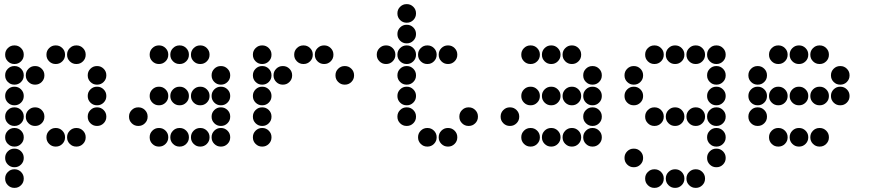

<svg xmlns="http://www.w3.org/2000/svg" viewBox="-20 -715 4240 930"><path d="M49 -495Q31 -495 18 -482Q5 -469 5 -451V-449Q5 -431 18 -418Q31 -405 49 -405H51Q69 -405 82 -418Q95 -431 95 -449V-451Q95 -469 82 -482Q69 -495 51 -495ZM249 -495Q231 -495 218 -482Q205 -469 205 -451V-449Q205 -431 218 -418Q231 -405 249 -405H251Q269 -405 282 -418Q295 -431 295 -449V-451Q295 -469 282 -482Q269 -495 251 -495ZM349 -495Q331 -495 318 -482Q305 -469 305 -451V-449Q305 -431 318 -418Q331 -405 349 -405H351Q369 -405 382 -418Q395 -431 395 -449V-451Q395 -469 382 -482Q369 -495 351 -495ZM49 -395Q31 -395 18 -382Q5 -369 5 -351V-349Q5 -331 18 -318Q31 -305 49 -305H51Q69 -305 82 -318Q95 -331 95 -349V-351Q95 -369 82 -382Q69 -395 51 -395ZM149 -395Q131 -395 118 -382Q105 -369 105 -351V-349Q105 -331 118 -318Q131 -305 149 -305H151Q169 -305 182 -318Q195 -331 195 -349V-351Q195 -369 182 -382Q169 -395 151 -395ZM449 -395Q431 -395 418 -382Q405 -369 405 -351V-349Q405 -331 418 -318Q431 -305 449 -305H451Q469 -305 482 -318Q495 -331 495 -349V-351Q495 -369 482 -382Q469 -395 451 -395ZM49 -295Q31 -295 18 -282Q5 -269 5 -251V-249Q5 -231 18 -218Q31 -205 49 -205H51Q69 -205 82 -218Q95 -231 95 -249V-251Q95 -269 82 -282Q69 -295 51 -295ZM449 -295Q431 -295 418 -282Q405 -269 405 -251V-249Q405 -231 418 -218Q431 -205 449 -205H451Q469 -205 482 -218Q495 -231 495 -249V-251Q495 -269 482 -282Q469 -295 451 -295ZM49 -195Q31 -195 18 -182Q5 -169 5 -151V-149Q5 -131 18 -118Q31 -105 49 -105H51Q69 -105 82 -118Q95 -131 95 -149V-151Q95 -169 82 -182Q69 -195 51 -195ZM149 -195Q131 -195 118 -182Q105 -169 105 -151V-149Q105 -131 118 -118Q131 -105 149 -105H151Q169 -105 182 -118Q195 -131 195 -149V-151Q195 -169 182 -182Q169 -195 151 -195ZM449 -195Q431 -195 418 -182Q405 -169 405 -151V-149Q405 -131 418 -118Q431 -105 449 -105H451Q469 -105 482 -118Q495 -131 495 -149V-151Q495 -169 482 -182Q469 -195 451 -195ZM49 -95Q31 -95 18 -82Q5 -69 5 -51V-49Q5 -31 18 -18Q31 -5 49 -5H51Q69 -5 82 -18Q95 -31 95 -49V-51Q95 -69 82 -82Q69 -95 51 -95ZM249 -95Q231 -95 218 -82Q205 -69 205 -51V-49Q205 -31 218 -18Q231 -5 249 -5H251Q269 -5 282 -18Q295 -31 295 -49V-51Q295 -69 282 -82Q269 -95 251 -95ZM349 -95Q331 -95 318 -82Q305 -69 305 -51V-49Q305 -31 318 -18Q331 -5 349 -5H351Q369 -5 382 -18Q395 -31 395 -49V-51Q395 -69 382 -82Q369 -95 351 -95ZM49 5Q31 5 18 18Q5 31 5 49V51Q5 69 18 82Q31 95 49 95H51Q69 95 82 82Q95 69 95 51V49Q95 31 82 18Q69 5 51 5ZM49 105Q31 105 18 118Q5 131 5 149V151Q5 169 18 182Q31 195 49 195H51Q69 195 82 182Q95 169 95 151V149Q95 131 82 118Q69 105 51 105Z M749 -495Q731 -495 718 -482Q705 -469 705 -451V-449Q705 -431 718 -418Q731 -405 749 -405H751Q769 -405 782 -418Q795 -431 795 -449V-451Q795 -469 782 -482Q769 -495 751 -495ZM849 -495Q831 -495 818 -482Q805 -469 805 -451V-449Q805 -431 818 -418Q831 -405 849 -405H851Q869 -405 882 -418Q895 -431 895 -449V-451Q895 -469 882 -482Q869 -495 851 -495ZM949 -495Q931 -495 918 -482Q905 -469 905 -451V-449Q905 -431 918 -418Q931 -405 949 -405H951Q969 -405 982 -418Q995 -431 995 -449V-451Q995 -469 982 -482Q969 -495 951 -495ZM1049 -395Q1031 -395 1018 -382Q1005 -369 1005 -351V-349Q1005 -331 1018 -318Q1031 -305 1049 -305H1051Q1069 -305 1082 -318Q1095 -331 1095 -349V-351Q1095 -369 1082 -382Q1069 -395 1051 -395ZM749 -295Q731 -295 718 -282Q705 -269 705 -251V-249Q705 -231 718 -218Q731 -205 749 -205H751Q769 -205 782 -218Q795 -231 795 -249V-251Q795 -269 782 -282Q769 -295 751 -295ZM849 -295Q831 -295 818 -282Q805 -269 805 -251V-249Q805 -231 818 -218Q831 -205 849 -205H851Q869 -205 882 -218Q895 -231 895 -249V-251Q895 -269 882 -282Q869 -295 851 -295ZM949 -295Q931 -295 918 -282Q905 -269 905 -251V-249Q905 -231 918 -218Q931 -205 949 -205H951Q969 -205 982 -218Q995 -231 995 -249V-251Q995 -269 982 -282Q969 -295 951 -295ZM1049 -295Q1031 -295 1018 -282Q1005 -269 1005 -251V-249Q1005 -231 1018 -218Q1031 -205 1049 -205H1051Q1069 -205 1082 -218Q1095 -231 1095 -249V-251Q1095 -269 1082 -282Q1069 -295 1051 -295ZM649 -195Q631 -195 618 -182Q605 -169 605 -151V-149Q605 -131 618 -118Q631 -105 649 -105H651Q669 -105 682 -118Q695 -131 695 -149V-151Q695 -169 682 -182Q669 -195 651 -195ZM1049 -195Q1031 -195 1018 -182Q1005 -169 1005 -151V-149Q1005 -131 1018 -118Q1031 -105 1049 -105H1051Q1069 -105 1082 -118Q1095 -131 1095 -149V-151Q1095 -169 1082 -182Q1069 -195 1051 -195ZM749 -95Q731 -95 718 -82Q705 -69 705 -51V-49Q705 -31 718 -18Q731 -5 749 -5H751Q769 -5 782 -18Q795 -31 795 -49V-51Q795 -69 782 -82Q769 -95 751 -95ZM849 -95Q831 -95 818 -82Q805 -69 805 -51V-49Q805 -31 818 -18Q831 -5 849 -5H851Q869 -5 882 -18Q895 -31 895 -49V-51Q895 -69 882 -82Q869 -95 851 -95ZM949 -95Q931 -95 918 -82Q905 -69 905 -51V-49Q905 -31 918 -18Q931 -5 949 -5H951Q969 -5 982 -18Q995 -31 995 -49V-51Q995 -69 982 -82Q969 -95 951 -95ZM1049 -95Q1031 -95 1018 -82Q1005 -69 1005 -51V-49Q1005 -31 1018 -18Q1031 -5 1049 -5H1051Q1069 -5 1082 -18Q1095 -31 1095 -49V-51Q1095 -69 1082 -82Q1069 -95 1051 -95Z M1249 -495Q1231 -495 1218 -482Q1205 -469 1205 -451V-449Q1205 -431 1218 -418Q1231 -405 1249 -405H1251Q1269 -405 1282 -418Q1295 -431 1295 -449V-451Q1295 -469 1282 -482Q1269 -495 1251 -495ZM1449 -495Q1431 -495 1418 -482Q1405 -469 1405 -451V-449Q1405 -431 1418 -418Q1431 -405 1449 -405H1451Q1469 -405 1482 -418Q1495 -431 1495 -449V-451Q1495 -469 1482 -482Q1469 -495 1451 -495ZM1549 -495Q1531 -495 1518 -482Q1505 -469 1505 -451V-449Q1505 -431 1518 -418Q1531 -405 1549 -405H1551Q1569 -405 1582 -418Q1595 -431 1595 -449V-451Q1595 -469 1582 -482Q1569 -495 1551 -495ZM1249 -395Q1231 -395 1218 -382Q1205 -369 1205 -351V-349Q1205 -331 1218 -318Q1231 -305 1249 -305H1251Q1269 -305 1282 -318Q1295 -331 1295 -349V-351Q1295 -369 1282 -382Q1269 -395 1251 -395ZM1349 -395Q1331 -395 1318 -382Q1305 -369 1305 -351V-349Q1305 -331 1318 -318Q1331 -305 1349 -305H1351Q1369 -305 1382 -318Q1395 -331 1395 -349V-351Q1395 -369 1382 -382Q1369 -395 1351 -395ZM1649 -395Q1631 -395 1618 -382Q1605 -369 1605 -351V-349Q1605 -331 1618 -318Q1631 -305 1649 -305H1651Q1669 -305 1682 -318Q1695 -331 1695 -349V-351Q1695 -369 1682 -382Q1669 -395 1651 -395ZM1249 -295Q1231 -295 1218 -282Q1205 -269 1205 -251V-249Q1205 -231 1218 -218Q1231 -205 1249 -205H1251Q1269 -205 1282 -218Q1295 -231 1295 -249V-251Q1295 -269 1282 -282Q1269 -295 1251 -295ZM1249 -195Q1231 -195 1218 -182Q1205 -169 1205 -151V-149Q1205 -131 1218 -118Q1231 -105 1249 -105H1251Q1269 -105 1282 -118Q1295 -131 1295 -149V-151Q1295 -169 1282 -182Q1269 -195 1251 -195ZM1249 -95Q1231 -95 1218 -82Q1205 -69 1205 -51V-49Q1205 -31 1218 -18Q1231 -5 1249 -5H1251Q1269 -5 1282 -18Q1295 -31 1295 -49V-51Q1295 -69 1282 -82Q1269 -95 1251 -95Z M1949 -695Q1931 -695 1918 -682Q1905 -669 1905 -651V-649Q1905 -631 1918 -618Q1931 -605 1949 -605H1951Q1969 -605 1982 -618Q1995 -631 1995 -649V-651Q1995 -669 1982 -682Q1969 -695 1951 -695ZM1949 -595Q1931 -595 1918 -582Q1905 -569 1905 -551V-549Q1905 -531 1918 -518Q1931 -505 1949 -505H1951Q1969 -505 1982 -518Q1995 -531 1995 -549V-551Q1995 -569 1982 -582Q1969 -595 1951 -595ZM1849 -495Q1831 -495 1818 -482Q1805 -469 1805 -451V-449Q1805 -431 1818 -418Q1831 -405 1849 -405H1851Q1869 -405 1882 -418Q1895 -431 1895 -449V-451Q1895 -469 1882 -482Q1869 -495 1851 -495ZM1949 -495Q1931 -495 1918 -482Q1905 -469 1905 -451V-449Q1905 -431 1918 -418Q1931 -405 1949 -405H1951Q1969 -405 1982 -418Q1995 -431 1995 -449V-451Q1995 -469 1982 -482Q1969 -495 1951 -495ZM2049 -495Q2031 -495 2018 -482Q2005 -469 2005 -451V-449Q2005 -431 2018 -418Q2031 -405 2049 -405H2051Q2069 -405 2082 -418Q2095 -431 2095 -449V-451Q2095 -469 2082 -482Q2069 -495 2051 -495ZM2149 -495Q2131 -495 2118 -482Q2105 -469 2105 -451V-449Q2105 -431 2118 -418Q2131 -405 2149 -405H2151Q2169 -405 2182 -418Q2195 -431 2195 -449V-451Q2195 -469 2182 -482Q2169 -495 2151 -495ZM1949 -395Q1931 -395 1918 -382Q1905 -369 1905 -351V-349Q1905 -331 1918 -318Q1931 -305 1949 -305H1951Q1969 -305 1982 -318Q1995 -331 1995 -349V-351Q1995 -369 1982 -382Q1969 -395 1951 -395ZM1949 -295Q1931 -295 1918 -282Q1905 -269 1905 -251V-249Q1905 -231 1918 -218Q1931 -205 1949 -205H1951Q1969 -205 1982 -218Q1995 -231 1995 -249V-251Q1995 -269 1982 -282Q1969 -295 1951 -295ZM1949 -195Q1931 -195 1918 -182Q1905 -169 1905 -151V-149Q1905 -131 1918 -118Q1931 -105 1949 -105H1951Q1969 -105 1982 -118Q1995 -131 1995 -149V-151Q1995 -169 1982 -182Q1969 -195 1951 -195ZM2249 -195Q2231 -195 2218 -182Q2205 -169 2205 -151V-149Q2205 -131 2218 -118Q2231 -105 2249 -105H2251Q2269 -105 2282 -118Q2295 -131 2295 -149V-151Q2295 -169 2282 -182Q2269 -195 2251 -195ZM2049 -95Q2031 -95 2018 -82Q2005 -69 2005 -51V-49Q2005 -31 2018 -18Q2031 -5 2049 -5H2051Q2069 -5 2082 -18Q2095 -31 2095 -49V-51Q2095 -69 2082 -82Q2069 -95 2051 -95ZM2149 -95Q2131 -95 2118 -82Q2105 -69 2105 -51V-49Q2105 -31 2118 -18Q2131 -5 2149 -5H2151Q2169 -5 2182 -18Q2195 -31 2195 -49V-51Q2195 -69 2182 -82Q2169 -95 2151 -95Z M2549 -495Q2531 -495 2518 -482Q2505 -469 2505 -451V-449Q2505 -431 2518 -418Q2531 -405 2549 -405H2551Q2569 -405 2582 -418Q2595 -431 2595 -449V-451Q2595 -469 2582 -482Q2569 -495 2551 -495ZM2649 -495Q2631 -495 2618 -482Q2605 -469 2605 -451V-449Q2605 -431 2618 -418Q2631 -405 2649 -405H2651Q2669 -405 2682 -418Q2695 -431 2695 -449V-451Q2695 -469 2682 -482Q2669 -495 2651 -495ZM2749 -495Q2731 -495 2718 -482Q2705 -469 2705 -451V-449Q2705 -431 2718 -418Q2731 -405 2749 -405H2751Q2769 -405 2782 -418Q2795 -431 2795 -449V-451Q2795 -469 2782 -482Q2769 -495 2751 -495ZM2849 -395Q2831 -395 2818 -382Q2805 -369 2805 -351V-349Q2805 -331 2818 -318Q2831 -305 2849 -305H2851Q2869 -305 2882 -318Q2895 -331 2895 -349V-351Q2895 -369 2882 -382Q2869 -395 2851 -395ZM2549 -295Q2531 -295 2518 -282Q2505 -269 2505 -251V-249Q2505 -231 2518 -218Q2531 -205 2549 -205H2551Q2569 -205 2582 -218Q2595 -231 2595 -249V-251Q2595 -269 2582 -282Q2569 -295 2551 -295ZM2649 -295Q2631 -295 2618 -282Q2605 -269 2605 -251V-249Q2605 -231 2618 -218Q2631 -205 2649 -205H2651Q2669 -205 2682 -218Q2695 -231 2695 -249V-251Q2695 -269 2682 -282Q2669 -295 2651 -295ZM2749 -295Q2731 -295 2718 -282Q2705 -269 2705 -251V-249Q2705 -231 2718 -218Q2731 -205 2749 -205H2751Q2769 -205 2782 -218Q2795 -231 2795 -249V-251Q2795 -269 2782 -282Q2769 -295 2751 -295ZM2849 -295Q2831 -295 2818 -282Q2805 -269 2805 -251V-249Q2805 -231 2818 -218Q2831 -205 2849 -205H2851Q2869 -205 2882 -218Q2895 -231 2895 -249V-251Q2895 -269 2882 -282Q2869 -295 2851 -295ZM2449 -195Q2431 -195 2418 -182Q2405 -169 2405 -151V-149Q2405 -131 2418 -118Q2431 -105 2449 -105H2451Q2469 -105 2482 -118Q2495 -131 2495 -149V-151Q2495 -169 2482 -182Q2469 -195 2451 -195ZM2849 -195Q2831 -195 2818 -182Q2805 -169 2805 -151V-149Q2805 -131 2818 -118Q2831 -105 2849 -105H2851Q2869 -105 2882 -118Q2895 -131 2895 -149V-151Q2895 -169 2882 -182Q2869 -195 2851 -195ZM2549 -95Q2531 -95 2518 -82Q2505 -69 2505 -51V-49Q2505 -31 2518 -18Q2531 -5 2549 -5H2551Q2569 -5 2582 -18Q2595 -31 2595 -49V-51Q2595 -69 2582 -82Q2569 -95 2551 -95ZM2649 -95Q2631 -95 2618 -82Q2605 -69 2605 -51V-49Q2605 -31 2618 -18Q2631 -5 2649 -5H2651Q2669 -5 2682 -18Q2695 -31 2695 -49V-51Q2695 -69 2682 -82Q2669 -95 2651 -95ZM2749 -95Q2731 -95 2718 -82Q2705 -69 2705 -51V-49Q2705 -31 2718 -18Q2731 -5 2749 -5H2751Q2769 -5 2782 -18Q2795 -31 2795 -49V-51Q2795 -69 2782 -82Q2769 -95 2751 -95ZM2849 -95Q2831 -95 2818 -82Q2805 -69 2805 -51V-49Q2805 -31 2818 -18Q2831 -5 2849 -5H2851Q2869 -5 2882 -18Q2895 -31 2895 -49V-51Q2895 -69 2882 -82Q2869 -95 2851 -95Z M3149 -495Q3131 -495 3118 -482Q3105 -469 3105 -451V-449Q3105 -431 3118 -418Q3131 -405 3149 -405H3151Q3169 -405 3182 -418Q3195 -431 3195 -449V-451Q3195 -469 3182 -482Q3169 -495 3151 -495ZM3249 -495Q3231 -495 3218 -482Q3205 -469 3205 -451V-449Q3205 -431 3218 -418Q3231 -405 3249 -405H3251Q3269 -405 3282 -418Q3295 -431 3295 -449V-451Q3295 -469 3282 -482Q3269 -495 3251 -495ZM3349 -495Q3331 -495 3318 -482Q3305 -469 3305 -451V-449Q3305 -431 3318 -418Q3331 -405 3349 -405H3351Q3369 -405 3382 -418Q3395 -431 3395 -449V-451Q3395 -469 3382 -482Q3369 -495 3351 -495ZM3449 -495Q3431 -495 3418 -482Q3405 -469 3405 -451V-449Q3405 -431 3418 -418Q3431 -405 3449 -405H3451Q3469 -405 3482 -418Q3495 -431 3495 -449V-451Q3495 -469 3482 -482Q3469 -495 3451 -495ZM3049 -395Q3031 -395 3018 -382Q3005 -369 3005 -351V-349Q3005 -331 3018 -318Q3031 -305 3049 -305H3051Q3069 -305 3082 -318Q3095 -331 3095 -349V-351Q3095 -369 3082 -382Q3069 -395 3051 -395ZM3449 -395Q3431 -395 3418 -382Q3405 -369 3405 -351V-349Q3405 -331 3418 -318Q3431 -305 3449 -305H3451Q3469 -305 3482 -318Q3495 -331 3495 -349V-351Q3495 -369 3482 -382Q3469 -395 3451 -395ZM3049 -295Q3031 -295 3018 -282Q3005 -269 3005 -251V-249Q3005 -231 3018 -218Q3031 -205 3049 -205H3051Q3069 -205 3082 -218Q3095 -231 3095 -249V-251Q3095 -269 3082 -282Q3069 -295 3051 -295ZM3449 -295Q3431 -295 3418 -282Q3405 -269 3405 -251V-249Q3405 -231 3418 -218Q3431 -205 3449 -205H3451Q3469 -205 3482 -218Q3495 -231 3495 -249V-251Q3495 -269 3482 -282Q3469 -295 3451 -295ZM3149 -195Q3131 -195 3118 -182Q3105 -169 3105 -151V-149Q3105 -131 3118 -118Q3131 -105 3149 -105H3151Q3169 -105 3182 -118Q3195 -131 3195 -149V-151Q3195 -169 3182 -182Q3169 -195 3151 -195ZM3249 -195Q3231 -195 3218 -182Q3205 -169 3205 -151V-149Q3205 -131 3218 -118Q3231 -105 3249 -105H3251Q3269 -105 3282 -118Q3295 -131 3295 -149V-151Q3295 -169 3282 -182Q3269 -195 3251 -195ZM3349 -195Q3331 -195 3318 -182Q3305 -169 3305 -151V-149Q3305 -131 3318 -118Q3331 -105 3349 -105H3351Q3369 -105 3382 -118Q3395 -131 3395 -149V-151Q3395 -169 3382 -182Q3369 -195 3351 -195ZM3449 -195Q3431 -195 3418 -182Q3405 -169 3405 -151V-149Q3405 -131 3418 -118Q3431 -105 3449 -105H3451Q3469 -105 3482 -118Q3495 -131 3495 -149V-151Q3495 -169 3482 -182Q3469 -195 3451 -195ZM3449 -95Q3431 -95 3418 -82Q3405 -69 3405 -51V-49Q3405 -31 3418 -18Q3431 -5 3449 -5H3451Q3469 -5 3482 -18Q3495 -31 3495 -49V-51Q3495 -69 3482 -82Q3469 -95 3451 -95ZM3049 5Q3031 5 3018 18Q3005 31 3005 49V51Q3005 69 3018 82Q3031 95 3049 95H3051Q3069 95 3082 82Q3095 69 3095 51V49Q3095 31 3082 18Q3069 5 3051 5ZM3449 5Q3431 5 3418 18Q3405 31 3405 49V51Q3405 69 3418 82Q3431 95 3449 95H3451Q3469 95 3482 82Q3495 69 3495 51V49Q3495 31 3482 18Q3469 5 3451 5ZM3149 105Q3131 105 3118 118Q3105 131 3105 149V151Q3105 169 3118 182Q3131 195 3149 195H3151Q3169 195 3182 182Q3195 169 3195 151V149Q3195 131 3182 118Q3169 105 3151 105ZM3249 105Q3231 105 3218 118Q3205 131 3205 149V151Q3205 169 3218 182Q3231 195 3249 195H3251Q3269 195 3282 182Q3295 169 3295 151V149Q3295 131 3282 118Q3269 105 3251 105ZM3349 105Q3331 105 3318 118Q3305 131 3305 149V151Q3305 169 3318 182Q3331 195 3349 195H3351Q3369 195 3382 182Q3395 169 3395 151V149Q3395 131 3382 118Q3369 105 3351 105Z M3749 -495Q3731 -495 3718 -482Q3705 -469 3705 -451V-449Q3705 -431 3718 -418Q3731 -405 3749 -405H3751Q3769 -405 3782 -418Q3795 -431 3795 -449V-451Q3795 -469 3782 -482Q3769 -495 3751 -495ZM3849 -495Q3831 -495 3818 -482Q3805 -469 3805 -451V-449Q3805 -431 3818 -418Q3831 -405 3849 -405H3851Q3869 -405 3882 -418Q3895 -431 3895 -449V-451Q3895 -469 3882 -482Q3869 -495 3851 -495ZM3949 -495Q3931 -495 3918 -482Q3905 -469 3905 -451V-449Q3905 -431 3918 -418Q3931 -405 3949 -405H3951Q3969 -405 3982 -418Q3995 -431 3995 -449V-451Q3995 -469 3982 -482Q3969 -495 3951 -495ZM3649 -395Q3631 -395 3618 -382Q3605 -369 3605 -351V-349Q3605 -331 3618 -318Q3631 -305 3649 -305H3651Q3669 -305 3682 -318Q3695 -331 3695 -349V-351Q3695 -369 3682 -382Q3669 -395 3651 -395ZM4049 -395Q4031 -395 4018 -382Q4005 -369 4005 -351V-349Q4005 -331 4018 -318Q4031 -305 4049 -305H4051Q4069 -305 4082 -318Q4095 -331 4095 -349V-351Q4095 -369 4082 -382Q4069 -395 4051 -395ZM3649 -295Q3631 -295 3618 -282Q3605 -269 3605 -251V-249Q3605 -231 3618 -218Q3631 -205 3649 -205H3651Q3669 -205 3682 -218Q3695 -231 3695 -249V-251Q3695 -269 3682 -282Q3669 -295 3651 -295ZM3749 -295Q3731 -295 3718 -282Q3705 -269 3705 -251V-249Q3705 -231 3718 -218Q3731 -205 3749 -205H3751Q3769 -205 3782 -218Q3795 -231 3795 -249V-251Q3795 -269 3782 -282Q3769 -295 3751 -295ZM3849 -295Q3831 -295 3818 -282Q3805 -269 3805 -251V-249Q3805 -231 3818 -218Q3831 -205 3849 -205H3851Q3869 -205 3882 -218Q3895 -231 3895 -249V-251Q3895 -269 3882 -282Q3869 -295 3851 -295ZM3949 -295Q3931 -295 3918 -282Q3905 -269 3905 -251V-249Q3905 -231 3918 -218Q3931 -205 3949 -205H3951Q3969 -205 3982 -218Q3995 -231 3995 -249V-251Q3995 -269 3982 -282Q3969 -295 3951 -295ZM4049 -295Q4031 -295 4018 -282Q4005 -269 4005 -251V-249Q4005 -231 4018 -218Q4031 -205 4049 -205H4051Q4069 -205 4082 -218Q4095 -231 4095 -249V-251Q4095 -269 4082 -282Q4069 -295 4051 -295ZM3649 -195Q3631 -195 3618 -182Q3605 -169 3605 -151V-149Q3605 -131 3618 -118Q3631 -105 3649 -105H3651Q3669 -105 3682 -118Q3695 -131 3695 -149V-151Q3695 -169 3682 -182Q3669 -195 3651 -195ZM3749 -95Q3731 -95 3718 -82Q3705 -69 3705 -51V-49Q3705 -31 3718 -18Q3731 -5 3749 -5H3751Q3769 -5 3782 -18Q3795 -31 3795 -49V-51Q3795 -69 3782 -82Q3769 -95 3751 -95ZM3849 -95Q3831 -95 3818 -82Q3805 -69 3805 -51V-49Q3805 -31 3818 -18Q3831 -5 3849 -5H3851Q3869 -5 3882 -18Q3895 -31 3895 -49V-51Q3895 -69 3882 -82Q3869 -95 3851 -95ZM3949 -95Q3931 -95 3918 -82Q3905 -69 3905 -51V-49Q3905 -31 3918 -18Q3931 -5 3949 -5H3951Q3969 -5 3982 -18Q3995 -31 3995 -49V-51Q3995 -69 3982 -82Q3969 -95 3951 -95Z"/></svg>

Font: Doto Black Rounded Black
Style: Regular
Weight: 900
Monospace: yes
Version: Version 1.000